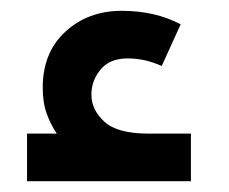

<svg xmlns="http://www.w3.org/2000/svg" viewBox="-20 -335 423 355"><path d="M30 0V-88H85Q74 -104 66.5 -124.5Q59 -145 59 -173Q59 -238 101 -276.5Q143 -315 205 -315Q267 -315 314 -290L279 -213Q248 -227 216 -227Q183 -227 166 -206.5Q149 -186 149 -160Q149 -132 173 -110Q197 -88 254 -88H333V0Z"/></svg>

Font: Readex Pro
Style: Regular
Weight: 400
Designer: Bonnie Shaver-Troup, Thomas Jockin
Foundry: Lexend
Version: Version 1.204; ttfautohint (v1.8.4.7-5d5b)